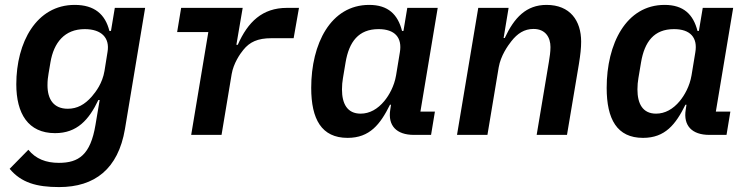

<svg xmlns="http://www.w3.org/2000/svg" viewBox="-20 -548 3041 780"><path d="M220.2 212C365.1 212 460.2 138.1 487.6 -23.8L569.6 -516H446.4L430.8 -422.2H424.4C407.7 -489.7 364 -528.1 283.4 -528.1C127.5 -528.1 46.2 -375.4 46.2 -205.6C46.2 -87 94.1 -7.1 203.8 -7.1C293.3 -7.1 341.3 -61.4 379.6 -141.7H384.9L367.9 -40.8C347.7 81 299.7 113.6 219.1 113.6C167.3 113.6 125.4 97.7 95.2 60.4L19.2 137.8C66.1 193.9 128.2 212 220.2 212ZM172.9 -201.7C172.9 -220.2 174.7 -235.1 177.2 -248.9L185 -295.1C198.5 -375 242.5 -429.7 324.2 -429.7C393.1 -429.7 426.5 -393.5 416.9 -337.4L404.5 -259.9C396 -209.5 369.7 -175.4 352.6 -155.5C324.2 -123.2 293.7 -106.2 255.3 -106.2C197.8 -106.2 172.9 -144.9 172.9 -201.7Z M880 0 921.2 -247.2C928.6 -290.8 955.3 -329.5 968.4 -345.2C994.3 -377.5 1027 -392.8 1082.7 -392.8H1172.9L1194.6 -516H1145.6C1045.5 -516 986.9 -458.8 946 -366.1H940.3L965.9 -516H715.9L699.6 -417.6H826.3L756.7 0Z M1392 12.1C1482.2 12.1 1524.9 -43 1564.3 -122.5H1568.5L1565.3 -101.6C1555.4 -38 1590.2 0 1661.6 0H1731.2L1746.8 -94.5H1687.9L1758.2 -516H1634.6L1619 -422.2H1613.3C1596.2 -489.7 1556.5 -528.1 1479.8 -528.1C1323.2 -528.1 1244.3 -370 1244.3 -191.1C1244.3 -63.9 1286.2 12.1 1392 12.1ZM1369.3 -184.7C1369.3 -201 1370.7 -216.3 1373.2 -230.5L1383.9 -294.4C1398.1 -378.6 1436.8 -429.7 1517.8 -429.7C1584.2 -429.7 1614.7 -395.2 1604.4 -335.2L1589.1 -242.2C1581.7 -197.4 1560 -160.2 1541.2 -137.4C1514.2 -104.8 1481.5 -86.3 1445 -86.3C1390.6 -86.3 1369.3 -126.8 1369.3 -184.7Z M1960.2 0 2006 -274.5C2014.2 -322.1 2043.3 -362.6 2057.2 -380.3C2082 -411.9 2109.7 -430.4 2147.4 -430.4C2196.7 -430.4 2216.3 -395.2 2216.3 -356.9C2216.3 -336.3 2213.1 -317.1 2209.9 -296.9L2160.2 0H2283.4L2331.7 -287.3C2338.1 -327.1 2340.9 -353 2340.9 -378.9C2340.9 -463.8 2296.2 -528.1 2200.3 -528.1C2117.9 -528.1 2069.2 -476.6 2030.5 -393.5H2025.9L2046.2 -516H1922.9L1836.6 0Z M2592.3 12.1C2682.5 12.1 2725.1 -43 2764.6 -122.5H2768.8L2765.6 -101.6C2755.7 -38 2790.5 0 2861.9 0H2931.5L2947.1 -94.5H2888.1L2958.5 -516H2834.9L2819.2 -422.2H2813.6C2796.5 -489.7 2756.7 -528.1 2680 -528.1C2523.4 -528.1 2444.6 -370 2444.6 -191.1C2444.6 -63.9 2486.5 12.1 2592.3 12.1ZM2569.6 -184.7C2569.6 -201 2571 -216.3 2573.5 -230.5L2584.2 -294.4C2598.4 -378.6 2637.1 -429.7 2718 -429.7C2784.4 -429.7 2815 -395.2 2804.7 -335.2L2789.4 -242.2C2782 -197.4 2760.3 -160.2 2741.5 -137.4C2714.5 -104.8 2681.8 -86.3 2645.2 -86.3C2590.9 -86.3 2569.6 -126.8 2569.6 -184.7Z"/></svg>

Font: Margiela Mono Italic SmBold It
Style: Regular
Weight: 600
Designer: Mike Abbink, Paul van der Laan, Pieter van Rosmalen
Foundry: Bold Monday
Version: Version 2.003 2021